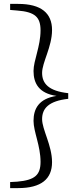

<svg xmlns="http://www.w3.org/2000/svg" viewBox="-20 -793 413 985"><path d="M330 -315C230 -326 196 -364 196 -419C196 -473 247 -553 247 -639C247 -725 192 -773 73 -773H32V-742L68 -739C160 -732 188 -705 188 -637C188 -555 152 -483 152 -429C152 -365 180 -314 270 -301C180 -287 152 -236 152 -173C152 -117 188 -45 188 37C188 104 160 131 68 139L32 141V172H73C192 172 247 125 247 39C247 -47 196 -128 196 -182C196 -237 230 -275 330 -286Z"/></svg>

Font: Noto Serif HK Light
Style: Regular
Weight: 300
Designer: Ryoko NISHIZUKA 西塚涼子 (kana & ideographs); Frank Grießhammer (Latin, Greek & Cyrillic); Wenlong ZHANG 张文龙 (bopomofo); San
Foundry: Adobe
Version: Version 2.001;hotconv 1.1.0;makeotfexe 2.6.0